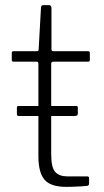

<svg xmlns="http://www.w3.org/2000/svg" viewBox="-20 -730 405 750"><path d="M284 -286Q284 -277 273 -277H54Q49 -277 47.5 -279Q46 -281 46 -286V-309Q46 -316 52 -316H278Q284 -316 284 -310ZM188 -489Q180 -489 180 -481V-128Q180 -75 196 -58Q212 -41 243 -41H320Q324 -41 326 -39.5Q328 -38 328 -34V-13Q328 -6 321 -4Q314 -3 297 -2Q280 -1 263.5 -0.5Q247 0 239 0Q178 0 154 -28Q130 -56 130 -120V-481Q130 -489 123 -489H33Q26 -489 26 -496V-523Q26 -530 33 -530H124Q131 -530 131 -537L140 -699Q140 -710 149 -710H171Q181 -710 181 -698V-537Q181 -530 188 -530H324Q331 -530 331 -523V-496Q331 -489 324 -489Z"/></svg>

Font: Libre Franklin Thin ExtraLight
Style: Regular
Weight: 250
Version: Version 3.000